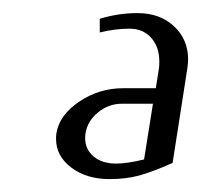

<svg xmlns="http://www.w3.org/2000/svg" viewBox="-20 -447 313 296"><path d="M66.4 -232.9Q66.4 -238.3 66.9 -241.2Q71.3 -269.5 102.1 -290.3Q132.8 -311 169.9 -311H220.2L225.1 -341.8Q225.6 -345.2 225.6 -352.5Q225.6 -374.5 213.1 -388.7Q200.7 -402.8 179.2 -402.8Q158.2 -402.8 133.8 -397V-418Q162.1 -426.8 191.9 -426.8Q226.6 -426.8 248.3 -406.5Q270 -386.2 270 -355.5Q270 -351.6 269 -342.8L246.1 -195.8Q213.9 -181.6 194.1 -176.3Q174.3 -170.9 148.9 -170.9Q113.3 -170.9 89.8 -188.7Q66.4 -206.5 66.4 -232.9ZM111.3 -233.9Q111.3 -216.8 124.3 -205.8Q137.2 -194.8 159.2 -194.8Q175.8 -194.8 202.1 -201.2L215.8 -287.1H168Q147.5 -287.1 131.1 -273.7Q114.7 -260.3 111.8 -241.2Q111.3 -238.8 111.3 -233.9Z"/></svg>

Font: Gawaa
Style: Italic
Weight: 400
Designer: T. Christopher White
Version: Version 1.0